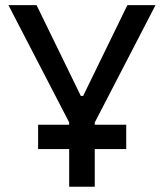

<svg xmlns="http://www.w3.org/2000/svg" viewBox="-20 -713 626 733"><path d="M125.5 -144V-236.8H461.9V-144ZM251.5 -231.4 12.2 -693.4H119.6L288.6 -346.7H297.4L466.3 -693.4H573.7L334.5 -231.4ZM244.1 0V-341.8H341.8V0Z"/></svg>

Font: Cascadia Mono PL
Style: Regular
Weight: 400
Monospace: yes
Designer: Aaron Bell
Foundry: Saja Typeworks
Version: Version 2102.003